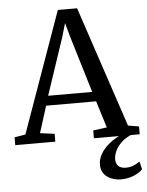

<svg xmlns="http://www.w3.org/2000/svg" viewBox="-74 -800 841 1098"><g transform="rotate(-5 347.0 -251.0)"><path d="M53 -55.5 300 -749H410.5L642 -55.5L704.5 -45V0H441.5V-45L520.5 -55.5L472.5 -209.5H185.5L137 -56L220 -45V0H-10V-45ZM455 -265 356.5 -591 334.5 -670.5 310.5 -589 202 -265ZM576 247.5Q546.5 247.5 520.5 237Q494.5 226.5 478.5 205.8Q462.5 185 462.5 154Q462.5 121.5 479.8 92.2Q497 63 525.5 39Q554 15 587.5 -1L616 -5L655.5 -1Q620 14 597 36.8Q574 59.5 563 84Q552 108.5 552 129.5Q552 155.5 566.5 169.5Q581 183.5 609.5 183.5Q633 183.5 652.8 175.5Q672.5 167.5 689.5 155.5L700.5 200.5Q684.5 218.5 650.8 233Q617 247.5 576 247.5Z"/></g></svg>

Font: Merriweather 36pt
Style: Regular
Weight: 400
Designer: Eben Sorkin
Foundry: Eben Sorkin
Version: Version 2.100